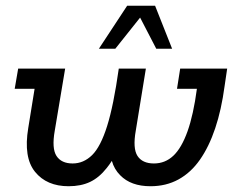

<svg xmlns="http://www.w3.org/2000/svg" viewBox="-20 -636 833 666"><path d="M218 10Q142 10 101.5 -40Q61 -90 78 -192L100 -328H31L43 -398H206L170 -183Q159 -121 176 -95Q193 -69 232 -69Q270 -69 299.5 -98Q329 -127 351.5 -198.5Q374 -270 392 -398H486L451 -183Q440 -121 457 -95Q474 -69 514 -69Q553 -69 581.5 -96Q610 -123 630.5 -180.5Q651 -238 663 -328H594L605 -398H768L759 -337Q748 -255 726.5 -191Q705 -127 673.5 -82Q642 -37 599 -13.5Q556 10 502 10Q434 10 397 -28Q376 -49 368 -78Q359 -64 350 -53Q324 -20 292.5 -5Q261 10 218 10ZM323 -467 421 -616H518L577 -467H522L466 -575L380 -467Z"/></svg>

Font: Rokkitt SemiBold Medium
Style: Italic
Weight: 500
Italic angle: -9°
Version: Version 3.103